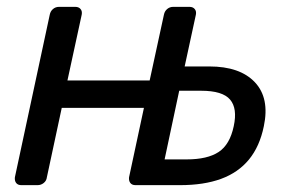

<svg xmlns="http://www.w3.org/2000/svg" viewBox="-20 -540 833 560"><path d="M42.2 0Q32 0 27.1 -6.4Q22.3 -12.7 23.4 -22.9L125.1 -497.1Q127.1 -507.3 134.5 -513.6Q142 -520 152.2 -520H199.6Q209.7 -520 215 -513.6Q220.3 -507.3 218.3 -497.1L176.7 -305.3H416.5L458.1 -497.1Q460.1 -507.3 467.5 -513.6Q475 -520 485.2 -520H532.6Q542.7 -520 548 -513.6Q553.3 -507.3 551.3 -497.1L518.6 -346.2H590.5Q679.9 -346.2 723.4 -300.1Q766.9 -253.9 749.5 -171.8Q737.5 -113 706.2 -74.8Q674.9 -36.7 624.7 -18.3Q574.6 0 505.2 0H375.2Q365 0 360.1 -6.4Q355.3 -12.7 356.4 -22.9L399.8 -225.4H160.1L116.7 -22.9Q115.5 -12.7 107.6 -6.4Q99.7 0 89.6 0ZM460.1 -75.1H524.3Q584.9 -75.1 617.7 -96.7Q650.4 -118.2 661.7 -171.8Q673 -223.8 651.1 -249.5Q629.2 -275.3 566.9 -275.3H502.7Z"/></svg>

Font: Rubik Light
Style: Italic
Weight: 300
Italic angle: -12°
Designer: Hubert and Fischer
Foundry: Hubert and Fischer
Version: Version 2.300;gftools[0.9.30]